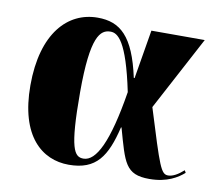

<svg xmlns="http://www.w3.org/2000/svg" viewBox="-67 -627 817 716"><g transform="rotate(10 342.0 -269.5)"><path d="M236 10C340 10 377 -48 404 -161H406C442 -33 450 10 541 10C609 10 648 -16 671 -36L666 -45C645 -26 625 -15 608 -15C581 -15 573 -39 506 -256L655 -536H453L422 -351H419C386 -504 333 -549 248 -549C135 -549 44 -455 44 -257C44 -65 134 10 236 10ZM286 -22C251 -22 231 -49 231 -264C231 -476 265 -506 304 -506C331 -506 367 -483 406 -295C375 -102 334 -22 286 -22Z"/></g></svg>

Font: Noto Serif Display Black
Style: Regular
Weight: 900
Designer: Monotype Design Team
Foundry: Monotype Imaging Inc.
Version: Version 2.009